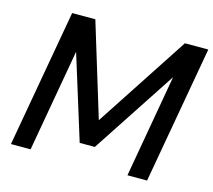

<svg xmlns="http://www.w3.org/2000/svg" viewBox="-101 -822 1048 944"><g transform="rotate(15 423.5 -350.0)"><path d="M30 0 154 -700H272L417 -225L728 -700H847L723 0H623L715 -524L432 -93H355L222 -521L130 0Z"/></g></svg>

Font: DM Sans 10pt Medium
Style: Italic
Weight: 500
Italic angle: -10°
Version: Version 4.004;gftools[0.9.30]